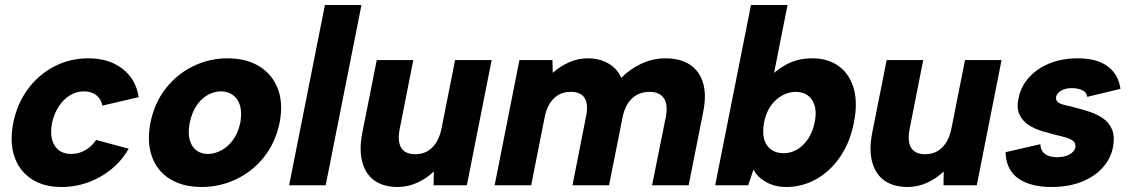

<svg xmlns="http://www.w3.org/2000/svg" viewBox="-20 -740 4518 767"><path d="M230 7Q156 8 106.5 -24.5Q57 -57 37.5 -114.5Q18 -172 33 -249Q48 -325 91 -383.5Q134 -442 196.5 -474.5Q259 -507 333 -507Q415 -507 469 -465.5Q523 -424 534 -352L389 -318Q384 -345 364.5 -360Q345 -375 315 -375Q285 -375 259 -359Q233 -343 214.5 -314.5Q196 -286 188 -249Q177 -193 198 -159Q219 -125 265 -125Q294 -125 320 -139.5Q346 -154 364 -181L494 -146Q455 -77 383.5 -35.5Q312 6 230 7Z M785 7Q712 7 660.5 -24Q609 -55 587.5 -113Q566 -171 581 -250Q597 -329 642 -386.5Q687 -444 751.5 -475.5Q816 -507 889 -507Q963 -507 1015 -475.5Q1067 -444 1089.5 -386.5Q1112 -329 1097 -250Q1081 -171 1035 -113Q989 -55 923.5 -24Q858 7 785 7ZM810 -125Q837 -125 863.5 -139Q890 -153 910.5 -180.5Q931 -208 940 -250Q947 -292 938.5 -319.5Q930 -347 909.5 -361Q889 -375 862 -375Q836 -375 810.5 -361Q785 -347 766 -319.5Q747 -292 738 -250Q730 -208 738 -180.5Q746 -153 765 -139Q784 -125 810 -125Z M1278 -720H1424L1281 0H1135Z M1845 0H1712L1713 -55Q1684 -27 1646.5 -10Q1609 7 1569 7Q1513 7 1477 -18Q1441 -43 1427.5 -91.5Q1414 -140 1427 -208L1485 -500H1631L1577 -226Q1567 -176 1582.5 -150Q1598 -124 1639 -124Q1680 -124 1707 -151Q1734 -178 1744 -228L1798 -500H1944Z M2055 -500H2187L2188 -449Q2217 -475 2253 -491Q2289 -507 2328 -507Q2374 -507 2409.5 -487Q2445 -467 2462 -429Q2496 -464 2542 -485.5Q2588 -507 2638 -507Q2697 -507 2735.5 -482Q2774 -457 2788.5 -409Q2803 -361 2789 -292L2731 0H2585L2640 -274Q2649 -322 2632 -347.5Q2615 -373 2575 -373Q2533 -373 2505 -347Q2477 -321 2467 -271L2413 0H2267L2321 -274Q2331 -322 2316 -347.5Q2301 -373 2260 -373Q2219 -373 2192.5 -347Q2166 -321 2156 -273L2102 0H1956Z M3047 -423Q3076 -458 3121.5 -482.5Q3167 -507 3225 -507Q3288 -507 3331 -475.5Q3374 -444 3390.5 -386.5Q3407 -329 3391 -250Q3376 -172 3336.5 -114Q3297 -56 3241 -24.5Q3185 7 3122 7Q3074 7 3039 -13.5Q3004 -34 2990 -63L2969 0H2837L2980 -720H3126L3067 -422ZM3234 -250Q3246 -305 3225 -339Q3204 -373 3158 -373Q3131 -373 3104.5 -358.5Q3078 -344 3059 -317Q3040 -290 3032 -250Q3025 -210 3033 -183Q3041 -156 3061 -142Q3081 -128 3110 -128Q3140 -128 3165.5 -143.5Q3191 -159 3209 -186.5Q3227 -214 3234 -250Z M3882 0H3749L3750 -55Q3721 -27 3683.5 -10Q3646 7 3606 7Q3550 7 3514 -18Q3478 -43 3464.5 -91.5Q3451 -140 3464 -208L3522 -500H3668L3614 -226Q3604 -176 3619.5 -150Q3635 -124 3676 -124Q3717 -124 3744 -151Q3771 -178 3781 -228L3835 -500H3981Z M4136 -164Q4137 -144 4146 -133Q4155 -122 4170 -117Q4185 -112 4203 -112Q4233 -112 4252.5 -123Q4272 -134 4276 -151Q4278 -168 4267.5 -176.5Q4257 -185 4238.5 -190.5Q4220 -196 4198 -201Q4174 -207 4145 -215.5Q4116 -224 4091 -239.5Q4066 -255 4053 -281.5Q4040 -308 4049 -348Q4058 -394 4090 -430Q4122 -466 4172 -486.5Q4222 -507 4285 -507Q4362 -507 4405 -475Q4448 -443 4456 -385L4323 -353Q4322 -366 4313 -373.5Q4304 -381 4290.5 -384.5Q4277 -388 4262 -388Q4236 -388 4219 -378Q4202 -368 4199 -353Q4197 -343 4202.5 -336Q4208 -329 4218.5 -325Q4229 -321 4244 -318Q4259 -315 4276 -310Q4304 -303 4334 -293Q4364 -283 4387.5 -266.5Q4411 -250 4422.5 -222.5Q4434 -195 4426 -152Q4418 -108 4386 -71.5Q4354 -35 4301.5 -14Q4249 7 4180 7Q4097 7 4048 -27Q3999 -61 3997 -132Z"/></svg>

Font: Albert Sans ExtraBold
Style: Italic
Weight: 800
Italic angle: -11.25°
Designer: Andreas Rasmussen
Foundry: a.Foundry
Version: Version 1.025